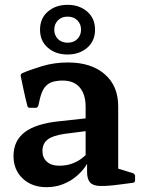

<svg xmlns="http://www.w3.org/2000/svg" viewBox="-20 -765 595 796"><path d="M173 11Q112 11 74 -25Q36 -61 36 -118Q36 -181 82 -216.5Q128 -252 223 -262L351 -276L349 -223L247 -210Q199 -203 177.5 -186.5Q156 -170 156 -139Q156 -111 174.5 -94.5Q193 -78 225 -78Q256 -78 279.5 -87Q303 -96 318.5 -108Q334 -120 340 -127L352 -115Q349 -97 334.5 -75.5Q320 -54 296.5 -34Q273 -14 241.5 -1.5Q210 11 173 11ZM335 -322Q335 -374 310.5 -402.5Q286 -431 240 -431Q218 -431 199.5 -426Q181 -421 167.5 -405.5Q154 -390 146 -358L139 -327Q136 -318 127 -318H104Q94 -318 93 -328Q85 -359 78.5 -389.5Q72 -420 66 -449Q64 -457 73 -462Q103 -475 153.5 -490.5Q204 -506 262 -506Q358 -506 414 -457.5Q470 -409 470 -325V-162H335ZM470 -162V-38L450 -72L531 -47Q540 -44 540 -34V-18Q540 -8 530 -7L476 0Q424 7 394.5 6Q365 5 353 -9Q341 -23 341 -53V-101L335 -109V-162ZM260 -539Q211 -539 178.5 -567Q146 -595 146 -642Q146 -689 178.5 -717Q211 -745 260 -745Q309 -745 341.5 -717Q374 -689 374 -642Q374 -595 341.5 -567Q309 -539 260 -539ZM260 -588Q286 -588 301 -603.5Q316 -619 316 -642Q316 -665 301 -680.5Q286 -696 260 -696Q235 -696 220 -680.5Q205 -665 205 -642Q205 -619 220 -603.5Q235 -588 260 -588Z"/></svg>

Font: Hahmlet SemiBold
Style: Regular
Weight: 600
Version: Version 1.002